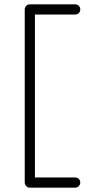

<svg xmlns="http://www.w3.org/2000/svg" viewBox="-20 -765 446 885"><path d="M118 100Q108 100 101 93Q94 86 94 76V-721Q94 -732 101 -738.5Q108 -745 118 -745H326Q336 -745 343 -738.5Q350 -732 350 -721Q350 -711 343 -704.5Q336 -698 326 -698H141V53H326Q336 53 343 59.5Q350 66 350 76Q350 86 343 93Q336 100 326 100Z"/></svg>

Font: Zen Kurenaido
Style: Regular
Weight: 400
Designer: Yoshimichi Ohira
Foundry: Positype
Version: Version 1.001